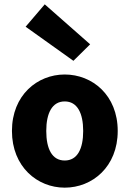

<svg xmlns="http://www.w3.org/2000/svg" viewBox="-20 -852 597 884"><path d="M278 12C405 12 522 -84 522 -249C522 -414 405 -509 278 -509C152 -509 35 -414 35 -249C35 -84 152 12 278 12ZM278 -113C220 -113 193 -166 193 -249C193 -331 220 -385 278 -385C336 -385 363 -331 363 -249C363 -166 336 -113 278 -113ZM318 -572 395 -648 186 -832 98 -729Z"/></svg>

Font: DAIFUKU Sans
Style: Bold
Weight: 700
Designer: Original font ‘Source Han Sans JP’ : Paul D. Hunt
Foundry: Daifuku
Version: Version 1.000